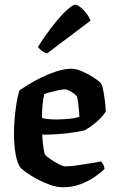

<svg xmlns="http://www.w3.org/2000/svg" viewBox="-20 -790 484 810"><path d="M246 0Q219 0 190 -10.5Q161 -21 134.5 -35.5Q108 -50 89 -64Q70 -78 65 -85Q53 -102 46 -139.5Q39 -177 39 -221Q39 -278 46 -329.5Q53 -381 62 -409Q76 -418 100.5 -433.5Q125 -449 156 -464Q187 -479 220 -489.5Q253 -500 283 -500Q301 -500 326.5 -489Q352 -478 375 -463Q398 -448 407 -437Q412 -428 416 -406.5Q420 -385 423 -360.5Q426 -336 426 -319Q409 -293 383 -272Q357 -251 339 -241Q315 -234 265.5 -228Q216 -222 158 -222Q160 -189 163.5 -165.5Q167 -142 170 -137Q173 -133 189.5 -121Q206 -109 226 -98.5Q246 -88 257 -88Q273 -88 302.5 -92Q332 -96 361.5 -101Q391 -106 407 -109Q411 -104 415.5 -96Q420 -88 421 -77Q406 -62 380 -44Q354 -26 319.5 -13Q285 0 246 0ZM219 -286Q243 -286 273 -289Q303 -292 315 -298Q314 -317 311 -344.5Q308 -372 305 -382Q302 -389 283.5 -401Q265 -413 253 -413Q244 -413 227 -409.5Q210 -406 193 -401.5Q176 -397 167 -393Q162 -375 159.5 -347.5Q157 -320 157 -293Q166 -289 184.5 -287.5Q203 -286 219 -286ZM179 -565Q166 -568 155.5 -576.5Q145 -585 140 -592Q174 -645 206 -685.5Q238 -726 262.5 -748Q287 -770 297 -770Q306 -770 319 -760Q332 -750 344 -734.5Q356 -719 362 -703Z"/></svg>

Font: Texturina 72pt
Style: Bold
Weight: 700
Designer: Guillermo Torres Carreño
Foundry: Omnibus-Type
Version: Version 1.002; ttfautohint (v1.8.3)